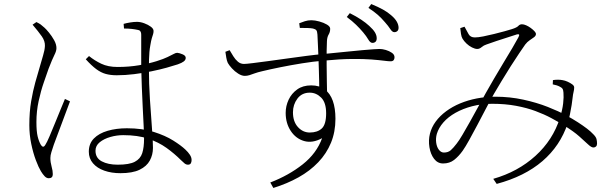

<svg xmlns="http://www.w3.org/2000/svg" viewBox="-20 -851 3040 949"><path d="M404 -558 420 -574Q447 -552 480.5 -536Q514 -520 561 -520Q618 -520 667.5 -528.5Q717 -537 753.5 -548.5Q790 -560 808 -569Q831 -580 840 -585Q849 -590 856 -590Q867 -589 882.5 -582.5Q898 -576 898 -565Q898 -555 888.5 -547.5Q879 -540 859 -533Q838 -526 804 -516.5Q770 -507 728.5 -498.5Q687 -490 643 -484.5Q599 -479 557 -479Q527 -479 503 -485.5Q479 -492 455.5 -509.5Q432 -527 404 -558ZM593 -710 591 -733Q605 -737 623.5 -740Q642 -743 657 -743Q674 -743 693 -736Q712 -729 725.5 -719Q739 -709 739 -698Q739 -689 736.5 -681.5Q734 -674 730.5 -662.5Q727 -651 723 -627Q720 -611 718.5 -593.5Q717 -576 716.5 -556.5Q716 -537 716 -515Q716 -438 721 -360.5Q726 -283 731 -219Q736 -155 736 -120Q736 -86 720.5 -57.5Q705 -29 670 -12Q635 5 575 5Q531 5 495.5 -7.5Q460 -20 439.5 -44Q419 -68 419 -101Q419 -141 444 -166.5Q469 -192 512 -204.5Q555 -217 607 -217Q683 -217 740 -199Q797 -181 836 -156.5Q875 -132 896 -112Q910 -99 918.5 -86Q927 -73 927 -60Q927 -50 923 -43.5Q919 -37 909 -37Q900 -37 892 -43.5Q884 -50 874 -60Q842 -92 803 -120Q764 -148 712.5 -165.5Q661 -183 589 -183Q557 -183 525.5 -174Q494 -165 473 -148Q452 -131 452 -106Q452 -70 483 -53.5Q514 -37 562 -37Q619 -37 646.5 -51.5Q674 -66 683 -94Q692 -122 692 -165Q692 -189 690 -229.5Q688 -270 685.5 -319.5Q683 -369 681 -420Q679 -471 678 -516Q678 -536 678 -568Q678 -600 678 -631Q678 -662 678 -678Q678 -686 676.5 -690.5Q675 -695 672 -698.5Q669 -702 662 -703Q649 -706 631.5 -708Q614 -710 593 -710ZM141 -729 160 -742Q174 -735 181 -730Q188 -725 200 -714Q208 -707 222 -690Q236 -673 247.5 -652.5Q259 -632 259 -613Q259 -599 249 -579.5Q239 -560 220 -511Q211 -485 196.5 -443.5Q182 -402 171 -351.5Q160 -301 160 -248Q160 -202 166 -177Q172 -152 182 -135Q187 -127 192.5 -126Q198 -125 204 -135Q212 -147 224.5 -176.5Q237 -206 251.5 -241.5Q266 -277 279.5 -310Q293 -343 301 -362L326 -350Q319 -331 307.5 -300.5Q296 -270 284 -237.5Q272 -205 261.5 -177.5Q251 -150 246 -136Q239 -115 234 -99Q229 -83 229 -70Q229 -49 235 -28Q241 -7 241 10Q241 30 221 30Q210 30 200.5 20Q191 10 182 -5Q171 -23 157.5 -58.5Q144 -94 134.5 -139.5Q125 -185 125 -232Q125 -298 134 -350.5Q143 -403 154.5 -444Q166 -485 175 -515Q185 -551 193 -577Q201 -603 202 -624Q203 -648 186.5 -671.5Q170 -695 141 -729Z M1775 -691Q1759 -710 1740 -728.5Q1721 -747 1694 -767L1709 -786Q1741 -770 1765 -754Q1789 -738 1805 -723Q1825 -705 1833.5 -690.5Q1842 -676 1842 -662Q1842 -650 1836 -644.5Q1830 -639 1821 -639Q1810 -639 1800.5 -655.5Q1791 -672 1775 -691ZM1882 -742Q1865 -762 1847.5 -777.5Q1830 -793 1801 -812L1815 -831Q1849 -817 1872.5 -804Q1896 -791 1913 -776Q1933 -759 1941.5 -743.5Q1950 -728 1950 -714Q1950 -703 1944 -697.5Q1938 -692 1929 -692Q1919 -692 1909 -707.5Q1899 -723 1882 -742ZM1094 -595 1115 -603Q1124 -588 1133.5 -572.5Q1143 -557 1156 -546Q1169 -535 1186 -535Q1197 -535 1229 -539Q1261 -543 1306 -549Q1351 -555 1400.5 -562Q1450 -569 1496.5 -575Q1543 -581 1578 -584Q1641 -590 1688.5 -595Q1736 -600 1770.5 -603Q1805 -606 1826 -607.5Q1847 -609 1856 -609Q1870 -609 1887 -604Q1904 -599 1917 -590Q1930 -581 1930 -568Q1930 -559 1925.5 -553.5Q1921 -548 1910 -548Q1900 -548 1877 -551Q1854 -554 1815.5 -557Q1777 -560 1718.5 -559.5Q1660 -559 1577 -551Q1529 -547 1473 -538Q1417 -529 1365 -518.5Q1313 -508 1276 -499Q1254 -494 1239 -488.5Q1224 -483 1213 -479.5Q1202 -476 1190 -476Q1175 -476 1157.5 -487Q1140 -498 1126 -513.5Q1112 -529 1106 -540Q1101 -551 1098.5 -566Q1096 -581 1094 -595ZM1462 -713 1459 -736Q1471 -741 1486.5 -746Q1502 -751 1519 -751Q1536 -751 1558 -745Q1580 -739 1596 -729.5Q1612 -720 1612 -709Q1612 -693 1604.5 -680.5Q1597 -668 1596 -648Q1595 -630 1594.5 -598.5Q1594 -567 1594.5 -528Q1595 -489 1595.5 -448Q1596 -407 1597 -371L1558 -408Q1558 -426 1557.5 -451.5Q1557 -477 1556 -506.5Q1555 -536 1554 -567Q1553 -598 1551.5 -627Q1550 -656 1549 -680Q1548 -696 1543.5 -701.5Q1539 -707 1527 -710Q1517 -712 1501 -712.5Q1485 -713 1462 -713ZM1518 -429Q1559 -429 1585.5 -409Q1612 -389 1625 -352.5Q1638 -316 1638 -264Q1638 -199 1616 -145.5Q1594 -92 1553 -49Q1512 -6 1455.5 25.5Q1399 57 1331 78L1316 51Q1407 16 1476 -38.5Q1545 -93 1572 -168Q1524 -142 1483 -154Q1442 -166 1417 -204Q1392 -242 1392 -293Q1392 -327 1406.5 -358Q1421 -389 1449 -409Q1477 -429 1518 -429ZM1511 -196Q1549 -196 1570.5 -216Q1592 -236 1592 -291Q1592 -344 1567.5 -368.5Q1543 -393 1511 -393Q1472 -393 1450 -363.5Q1428 -334 1428 -296Q1428 -250 1452.5 -223Q1477 -196 1511 -196Z M2255 -712Q2256 -699 2258.5 -683.5Q2261 -668 2266 -660Q2273 -648 2285.5 -636Q2298 -624 2313 -616.5Q2328 -609 2339 -609Q2350 -609 2360.5 -618Q2371 -627 2384 -631Q2405 -639 2433 -648Q2461 -657 2488.5 -666Q2516 -675 2535 -681Q2543 -683 2545.5 -680Q2548 -677 2542 -666Q2532 -647 2512.5 -614Q2493 -581 2469 -541.5Q2445 -502 2422 -462.5Q2399 -423 2381 -391Q2363 -359 2343 -322Q2323 -285 2303 -249.5Q2283 -214 2266 -185Q2249 -156 2237 -141Q2221 -120 2208 -108.5Q2195 -97 2174 -97Q2160 -97 2149.5 -110.5Q2139 -124 2136 -145.5Q2133 -167 2139 -189Q2148 -219 2171.5 -246Q2195 -273 2231.5 -293.5Q2268 -314 2314 -326Q2360 -338 2413 -338Q2477 -338 2530.5 -328Q2584 -318 2627 -302Q2670 -286 2704.5 -267.5Q2739 -249 2766 -232Q2815 -202 2843 -177Q2871 -152 2887 -137Q2903 -122 2913 -122Q2921 -122 2926 -127Q2931 -132 2931 -141Q2931 -152 2928.5 -163Q2926 -174 2913 -187Q2900 -201 2881 -215.5Q2862 -230 2836.5 -246.5Q2811 -263 2778 -281Q2742 -301 2687.5 -322.5Q2633 -344 2566.5 -358.5Q2500 -373 2428 -373Q2381 -373 2337 -364.5Q2293 -356 2254.5 -340Q2216 -324 2185 -301Q2154 -278 2133.5 -250Q2113 -222 2105 -190Q2097 -158 2102.5 -123.5Q2108 -89 2125.5 -66Q2143 -43 2170 -43Q2202 -43 2224.5 -60.5Q2247 -78 2267 -106Q2281 -126 2299.5 -159.5Q2318 -193 2339.5 -233.5Q2361 -274 2382 -314.5Q2403 -355 2422 -388Q2438 -415 2459.5 -451Q2481 -487 2504 -523Q2527 -559 2546.5 -588Q2566 -617 2576 -631Q2586 -644 2598 -652Q2610 -660 2619.5 -667Q2629 -674 2629 -683Q2629 -689 2621.5 -697Q2614 -705 2603 -713Q2592 -721 2580.5 -726Q2569 -731 2560 -731Q2549 -731 2542 -723Q2535 -715 2510 -707Q2498 -703 2474 -696.5Q2450 -690 2422 -683Q2394 -676 2368.5 -671Q2343 -666 2327 -666Q2305 -666 2296 -682.5Q2287 -699 2276 -719ZM2712 -434Q2734 -430 2748 -422Q2758 -417 2761 -411.5Q2764 -406 2765 -393Q2767 -372 2763.5 -340Q2760 -308 2747 -267Q2713 -159 2626.5 -80.5Q2540 -2 2418 33L2435 58Q2573 21 2661 -54.5Q2749 -130 2786 -241Q2792 -261 2797 -285.5Q2802 -310 2805.5 -332Q2809 -354 2810 -366Q2812 -385 2815 -396.5Q2818 -408 2818 -419Q2818 -427 2808.5 -434Q2799 -441 2786 -447Q2773 -453 2760 -455Q2750 -457 2737 -457Q2724 -457 2713 -455Z"/></svg>

Font: Noto Serif HK
Style: Regular
Weight: 200
Designer: Ryoko NISHIZUKA 西塚涼子 (kana & ideographs); Frank Grießhammer (Latin, Greek & Cyrillic); Wenlong ZHANG 张文龙 (bopomofo); San
Foundry: Adobe
Version: Version 2.001;hotconv 1.1.0;makeotfexe 2.6.0